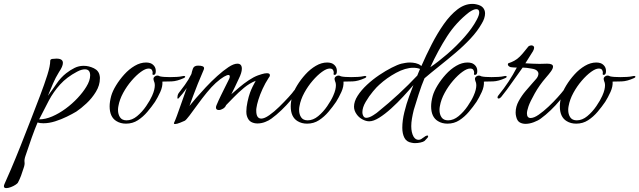

<svg xmlns="http://www.w3.org/2000/svg" viewBox="-160 -624 3283 986"><path d="M-128 342Q-140 342 -140 332Q-140 328 -137 321Q-125 295 -103 243.5Q-81 192 -54.5 125.5Q-28 59 -1 -11Q23 -73 45.5 -132Q68 -191 83 -238.5Q98 -286 98 -312Q98 -320 109 -321.5Q120 -323 130 -323Q163 -323 163 -301Q163 -283 143 -254Q125 -225 112 -194.5Q99 -164 86 -132Q110 -164 131 -195Q152 -226 180 -248Q202 -265 223.5 -275.5Q245 -286 270 -286Q296 -286 322 -273.5Q348 -261 352 -234Q353 -231 353 -227.5Q353 -224 353 -221Q353 -186 332.5 -152.5Q312 -119 284 -93Q256 -67 232 -51Q212 -39 183.5 -25Q155 -11 123.5 -1Q92 9 63 9Q45 9 33 5Q20 35 3 82.5Q-14 130 -29 176Q-36 196 -34 208.5Q-32 221 -39 240Q-45 260 -52 278.5Q-59 297 -68 314Q-70 318 -80.5 325Q-91 332 -104.5 337Q-118 342 -128 342ZM41 -11Q73 -11 108 -26Q143 -41 177 -66Q211 -91 238.5 -120.5Q266 -150 283 -178Q303 -210 303 -237Q303 -268 276 -268Q269 -268 259 -265.5Q249 -263 236 -256Q183 -228 149 -190.5Q115 -153 91 -108Q67 -63 41 -11Z M487 11Q459 11 438 -2Q403 -23 403 -78Q403 -101 411 -131Q418 -156 436 -185.5Q454 -215 478.5 -242Q503 -269 532 -286Q561 -303 590 -303Q602 -303 611 -300Q623 -296 631.5 -285.5Q640 -275 640 -259Q640 -242 631.5 -240Q623 -238 623 -244Q623 -246 623.5 -248Q624 -250 624 -251Q624 -259 619.5 -265.5Q615 -272 603 -272Q587 -272 563.5 -255Q540 -238 515.5 -209.5Q491 -181 472.5 -147Q454 -113 448 -79Q447 -74 446.5 -69.5Q446 -65 446 -60Q446 -37 456.5 -21.5Q467 -6 490 -6Q518 -6 544 -27.5Q570 -49 590.5 -79Q611 -109 621 -132Q629 -150 632 -163Q635 -176 635 -185Q635 -193 633.5 -199Q632 -205 630 -209Q628 -215 628 -218Q628 -226 634.5 -231Q641 -236 648 -236Q654 -236 661 -232Q669 -230 683 -229Q697 -228 713 -228Q730 -228 747.5 -229Q765 -230 778 -233Q780 -234 784 -234Q791 -234 791 -230Q791 -226 784 -223Q749 -207 721.5 -206Q694 -205 674 -205Q676 -180 663 -151.5Q650 -123 636 -101Q619 -76 597 -50Q575 -24 548 -6.5Q521 11 487 11Z M739 13Q731 13 734 6Q738 -1 748.5 -29.5Q759 -58 772.5 -97Q786 -136 799 -172Q789 -157 777.5 -143Q766 -129 758 -120Q755 -117 754 -117Q751 -117 751 -123Q751 -135 757 -145Q778 -172 789 -187.5Q800 -203 807.5 -215.5Q815 -228 823 -244Q825 -255 830.5 -271Q836 -287 857 -287Q888 -287 888 -274Q888 -270 886 -265.5Q884 -261 882 -256Q870 -229 856 -194Q842 -159 830.5 -128Q819 -97 813 -80Q824 -94 846 -119.5Q868 -145 896.5 -175.5Q925 -206 955.5 -233.5Q986 -261 1013 -279Q1040 -297 1059 -297Q1082 -297 1082 -271Q1082 -251 1066 -219Q1059 -204 1047 -178.5Q1035 -153 1028 -140Q1046 -156 1069 -175.5Q1092 -195 1117.5 -212Q1143 -229 1165 -237Q1170 -239 1185 -243.5Q1200 -248 1211 -248Q1226 -248 1226 -238Q1226 -231 1219 -223Q1202 -197 1188.5 -167.5Q1175 -138 1167 -112Q1159 -86 1157 -70Q1156 -66 1156 -62.5Q1156 -59 1156 -55Q1156 -15 1182 -15Q1198 -15 1223 -32.5Q1248 -50 1274 -75.5Q1300 -101 1321.5 -124.5Q1343 -148 1351 -160Q1354 -163 1357 -163Q1361 -163 1363.5 -160Q1366 -157 1364 -152Q1355 -135 1333.5 -109.5Q1312 -84 1285.5 -58.5Q1259 -33 1234 -15Q1221 -5 1201.5 2.5Q1182 10 1162 10Q1144 10 1129.5 2Q1115 -6 1108 -28Q1105 -37 1105 -51Q1105 -73 1111 -101Q1117 -129 1124 -148Q1129 -162 1137.5 -179.5Q1146 -197 1153 -209Q1122 -197 1093 -173Q1064 -149 1040.5 -124.5Q1017 -100 1001 -84Q997 -73 985.5 -66Q974 -59 964 -59Q949 -59 949 -72Q949 -77 952 -84Q962 -108 974.5 -133.5Q987 -159 997.5 -180Q1008 -201 1012 -209Q1020 -223 1020 -231Q1020 -239 1013 -239Q1006 -239 990 -230Q974 -221 948 -198Q927 -179 902 -148.5Q877 -118 854 -86Q831 -54 813.5 -31Q796 -8 789 -4Q783 -1 765.5 6Q748 13 739 13Z M1417 11Q1389 11 1368 -2Q1333 -23 1333 -78Q1333 -101 1341 -131Q1348 -156 1366 -185.5Q1384 -215 1408.5 -242Q1433 -269 1462 -286Q1491 -303 1520 -303Q1532 -303 1541 -300Q1553 -296 1561.5 -285.5Q1570 -275 1570 -259Q1570 -242 1561.5 -240Q1553 -238 1553 -244Q1553 -246 1553.5 -248Q1554 -250 1554 -251Q1554 -259 1549.5 -265.5Q1545 -272 1533 -272Q1517 -272 1493.5 -255Q1470 -238 1445.5 -209.5Q1421 -181 1402.5 -147Q1384 -113 1378 -79Q1377 -74 1376.5 -69.5Q1376 -65 1376 -60Q1376 -37 1386.5 -21.5Q1397 -6 1420 -6Q1448 -6 1474 -27.5Q1500 -49 1520.5 -79Q1541 -109 1551 -132Q1559 -150 1562 -163Q1565 -176 1565 -185Q1565 -193 1563.5 -199Q1562 -205 1560 -209Q1558 -215 1558 -218Q1558 -226 1564.5 -231Q1571 -236 1578 -236Q1584 -236 1591 -232Q1599 -230 1613 -229Q1627 -228 1643 -228Q1660 -228 1677.5 -229Q1695 -230 1708 -233Q1710 -234 1714 -234Q1721 -234 1721 -230Q1721 -226 1714 -223Q1679 -207 1651.5 -206Q1624 -205 1604 -205Q1606 -180 1593 -151.5Q1580 -123 1566 -101Q1549 -76 1527 -50Q1505 -24 1478 -6.5Q1451 11 1417 11Z M1954 109Q1928 105 1917 84Q1906 63 1906 32Q1906 -5 1916.5 -48Q1927 -91 1941 -129Q1955 -167 1963 -187Q1940 -160 1910.5 -128Q1881 -96 1849 -67Q1817 -38 1787.5 -19.5Q1758 -1 1736 -1Q1720 -1 1702 -10.5Q1684 -20 1673 -35Q1658 -55 1658 -76Q1658 -103 1676.5 -132Q1695 -161 1724.5 -188.5Q1754 -216 1787.5 -238.5Q1821 -261 1851.5 -276.5Q1882 -292 1901 -297Q1911 -299 1922 -301Q1933 -303 1945 -303Q1960 -303 1975 -299.5Q1990 -296 2000 -288L2004 -285Q2028 -340 2057 -396.5Q2086 -453 2119 -500Q2152 -547 2189 -575.5Q2226 -604 2266 -604Q2271 -604 2276 -603.5Q2281 -603 2285 -602Q2310 -597 2320.5 -584.5Q2331 -572 2331 -555Q2331 -543 2326.5 -529.5Q2322 -516 2314 -503Q2292 -464 2256.5 -426Q2221 -388 2179 -352.5Q2137 -317 2095.5 -284Q2054 -251 2020 -222Q2005 -187 1990 -140Q1975 -93 1965 -60Q1959 -36 1955.5 -15Q1952 6 1952 24Q1952 57 1964 78Q1974 94 1989 94Q2000 94 2009 86Q2013 84 2016.5 81Q2020 78 2025 75Q2031 72 2035 72Q2042 72 2036 83Q2033 86 2029 90.5Q2025 95 2020 100Q2013 105 1999 108Q1985 111 1971 111Q1967 111 1962.5 110.5Q1958 110 1954 109ZM2050 -279Q2090 -306 2137 -346.5Q2184 -387 2225 -433.5Q2266 -480 2288 -522Q2301 -546 2301 -560Q2301 -577 2286 -577Q2272 -577 2249 -561Q2182 -509 2136 -437.5Q2090 -366 2050 -279ZM1708 -25Q1713 -19 1721 -19Q1736 -19 1756.5 -32Q1777 -45 1784 -52Q1835 -93 1886.5 -140.5Q1938 -188 1983 -236Q1987 -245 1990 -253.5Q1993 -262 1997 -270Q1982 -276 1962 -276Q1922 -276 1874 -250Q1826 -224 1788 -189Q1776 -179 1755.5 -154.5Q1735 -130 1718 -101Q1701 -72 1701 -48Q1701 -35 1708 -25Z M2138 11Q2110 11 2089 -2Q2054 -23 2054 -78Q2054 -101 2062 -131Q2069 -156 2087 -185.5Q2105 -215 2129.5 -242Q2154 -269 2183 -286Q2212 -303 2241 -303Q2253 -303 2262 -300Q2274 -296 2282.5 -285.5Q2291 -275 2291 -259Q2291 -242 2282.5 -240Q2274 -238 2274 -244Q2274 -246 2274.5 -248Q2275 -250 2275 -251Q2275 -259 2270.5 -265.5Q2266 -272 2254 -272Q2238 -272 2214.5 -255Q2191 -238 2166.5 -209.5Q2142 -181 2123.5 -147Q2105 -113 2099 -79Q2098 -74 2097.5 -69.5Q2097 -65 2097 -60Q2097 -37 2107.5 -21.5Q2118 -6 2141 -6Q2169 -6 2195 -27.5Q2221 -49 2241.5 -79Q2262 -109 2272 -132Q2280 -150 2283 -163Q2286 -176 2286 -185Q2286 -193 2284.5 -199Q2283 -205 2281 -209Q2279 -215 2279 -218Q2279 -226 2285.5 -231Q2292 -236 2299 -236Q2305 -236 2312 -232Q2320 -230 2334 -229Q2348 -228 2364 -228Q2381 -228 2398.5 -229Q2416 -230 2429 -233Q2431 -234 2435 -234Q2442 -234 2442 -230Q2442 -226 2435 -223Q2400 -207 2372.5 -206Q2345 -205 2325 -205Q2327 -180 2314 -151.5Q2301 -123 2287 -101Q2270 -76 2248 -50Q2226 -24 2199 -6.5Q2172 11 2138 11Z M2539 12Q2522 12 2509 4.5Q2496 -3 2491 -24Q2488 -35 2488 -46Q2488 -76 2503.5 -104.5Q2519 -133 2540 -157.5Q2561 -182 2576 -199Q2584 -207 2594.5 -220Q2605 -233 2605 -246Q2605 -254 2597 -261.5Q2589 -269 2568 -272Q2556 -274 2545.5 -275.5Q2535 -277 2524 -277Q2496 -239 2469.5 -200.5Q2443 -162 2413 -125Q2406 -118 2401 -118Q2395 -118 2395 -124Q2395 -130 2401 -136Q2455 -202 2494 -277Q2489 -277 2479 -277.5Q2469 -278 2463 -279Q2456 -281 2452 -285Q2448 -289 2448 -293Q2448 -299 2453 -300Q2466 -304 2481 -312Q2496 -320 2509 -333Q2523 -347 2535 -362.5Q2547 -378 2554 -386Q2561 -391 2569 -391Q2574 -391 2578.5 -388Q2583 -385 2583 -379Q2583 -372 2577 -361Q2568 -347 2557.5 -330Q2547 -313 2538 -299Q2556 -298 2574 -297Q2592 -296 2611 -296Q2621 -296 2630.5 -296.5Q2640 -297 2650 -297Q2680 -297 2680 -282Q2680 -272 2669.5 -257.5Q2659 -243 2644 -226Q2610 -187 2586 -144Q2562 -101 2554 -78Q2546 -54 2546 -42Q2546 -18 2565 -18Q2582 -18 2606.5 -35Q2631 -52 2657 -76.5Q2683 -101 2704 -124.5Q2725 -148 2734 -160Q2736 -163 2740 -163Q2744 -163 2747 -159.5Q2750 -156 2747 -151Q2736 -134 2715 -108.5Q2694 -83 2668 -58Q2642 -33 2617 -15Q2604 -5 2581.5 3.5Q2559 12 2539 12Z M2799 11Q2771 11 2750 -2Q2715 -23 2715 -78Q2715 -101 2723 -131Q2730 -156 2748 -185.5Q2766 -215 2790.5 -242Q2815 -269 2844 -286Q2873 -303 2902 -303Q2914 -303 2923 -300Q2935 -296 2943.5 -285.5Q2952 -275 2952 -259Q2952 -242 2943.5 -240Q2935 -238 2935 -244Q2935 -246 2935.5 -248Q2936 -250 2936 -251Q2936 -259 2931.5 -265.5Q2927 -272 2915 -272Q2899 -272 2875.5 -255Q2852 -238 2827.5 -209.5Q2803 -181 2784.5 -147Q2766 -113 2760 -79Q2759 -74 2758.5 -69.5Q2758 -65 2758 -60Q2758 -37 2768.5 -21.5Q2779 -6 2802 -6Q2830 -6 2856 -27.5Q2882 -49 2902.5 -79Q2923 -109 2933 -132Q2941 -150 2944 -163Q2947 -176 2947 -185Q2947 -193 2945.5 -199Q2944 -205 2942 -209Q2940 -215 2940 -218Q2940 -226 2946.5 -231Q2953 -236 2960 -236Q2966 -236 2973 -232Q2981 -230 2995 -229Q3009 -228 3025 -228Q3042 -228 3059.5 -229Q3077 -230 3090 -233Q3092 -234 3096 -234Q3103 -234 3103 -230Q3103 -226 3096 -223Q3061 -207 3033.5 -206Q3006 -205 2986 -205Q2988 -180 2975 -151.5Q2962 -123 2948 -101Q2931 -76 2909 -50Q2887 -24 2860 -6.5Q2833 11 2799 11Z"/></svg>

Font: Allura
Style: Regular
Weight: 400
Designer: Robert E. Leuschke
Foundry: Robert E. Leuschke
Version: Version 1.110